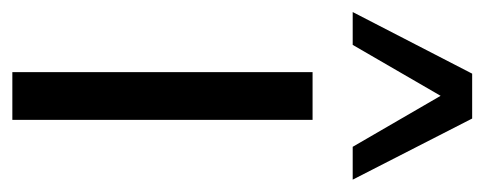

<svg xmlns="http://www.w3.org/2000/svg" viewBox="-283 -528 785 311"><g transform="rotate(90 109.5 -372.5)"><path d="M70.8 0V-486.3H148.2V0ZM-26.5 -551.3 73.3 -744.8H146L245 -551.3H191.8L109.2 -693.7L26.7 -551.3Z"/></g></svg>

Font: Nunito Sans 12pt ExtraLight SemiCondensed
Style: Regular
Weight: 200
Width: 4
Version: Version 3.101;gftools[0.9.27]